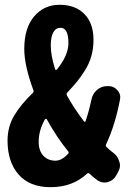

<svg xmlns="http://www.w3.org/2000/svg" viewBox="-20 -775 540 807"><path d="M212.9 -99.6Q239.3 -99.6 265.6 -127.9Q271.5 -132.8 266.6 -138.7Q218.8 -197.3 176.8 -273.4Q175.8 -275.4 173.3 -275.4Q170.9 -275.4 168.9 -273.4Q142.6 -227.5 142.6 -178.7Q142.6 -141.6 162.1 -120.6Q181.6 -99.6 212.9 -99.6ZM234.4 -658.2Q214.8 -658.2 204.1 -639.2Q193.4 -620.1 193.4 -584Q193.4 -541 211.9 -483.4Q212.9 -481.4 214.8 -481Q216.8 -480.5 218.8 -482.4Q267.6 -542 267.6 -593.8Q267.6 -658.2 234.4 -658.2ZM456.1 -132.8Q475.6 -118.2 481.4 -95.7Q484.4 -87.9 484.4 -80.1Q484.4 -66.4 476.6 -52.7L468.8 -38.1Q457 -16.6 433.6 -9.8Q426.8 -7.8 418.9 -7.8Q404.3 -7.8 390.6 -16.6Q374 -28.3 356.4 -44.9Q350.6 -49.8 345.7 -44.9Q285.2 11.7 192.4 11.7Q104.5 11.7 58.1 -41.5Q11.7 -94.7 11.7 -183.6Q11.7 -242.2 39.6 -289.1Q67.4 -335.9 118.2 -384.8Q123 -389.6 120.1 -396.5Q82 -500 82 -569.3Q82 -657.2 123.5 -706.1Q165 -754.9 230.5 -754.9Q296.9 -754.9 335 -715.8Q373 -676.8 373 -607.4Q373 -572.3 364.3 -540.5Q355.5 -508.8 337.9 -480.5Q320.3 -452.1 304.2 -432.6Q288.1 -413.1 262.7 -385.7Q257.8 -379.9 261.7 -373Q291 -320.3 333 -264.6Q334 -262.7 336.4 -263.2Q338.9 -263.7 339.8 -265.6Q354.5 -309.6 364.3 -356.4Q369.1 -380.9 387.7 -397Q406.2 -413.1 430.7 -413.1H436.5Q459 -413.1 473.6 -395.5Q485.4 -382.8 485.4 -366.2Q485.4 -361.3 484.4 -356.4Q463.9 -249 425.8 -168Q422.9 -161.1 428.7 -156.2Q441.4 -143.6 456.1 -132.8Z"/></svg>

Font: Gen Jyuu Gothic Monospace Bold
Style: Bold
Weight: 700
Designer: [Source Han Sans]
Ryoko NISHIZUKA  (kana & ideographs); Paul D. Hunt (Latin, Greek & Cyrillic); Wenlong ZHANG  (bopomofo
Version: Version 1.002.20150607